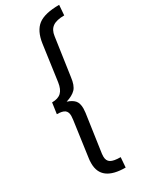

<svg xmlns="http://www.w3.org/2000/svg" viewBox="-246 -883 840 1067"><g transform="rotate(-30 174.0 -350.0)"><path d="M343 -769Q293 -769 268.5 -751.5Q244 -734 239 -696L204 -454Q198 -403 177.5 -381.5Q157 -360 115 -347Q146 -337 161.5 -320Q177 -303 177 -268Q177 -261 175 -241L140 2Q139 8 139 19Q139 47 158 58.5Q177 70 221 70L216 134Q62 134 62 19Q62 -1 64 -12L96 -242Q98 -260 98 -266Q98 -292 83 -303Q68 -314 33 -314L43 -384Q82 -384 102 -403Q122 -422 128 -464L160 -694Q171 -770 213 -802Q255 -834 348 -834Z"/></g></svg>

Font: FiraGO Book
Style: Italic
Weight: 350
Italic angle: -8°
Designer: bBox Type GmbH
Foundry: bBox Type GmbH
Version: Version 1.001